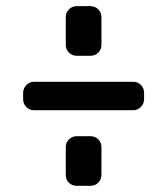

<svg xmlns="http://www.w3.org/2000/svg" viewBox="-20 -600 540 620"><path d="M272.5 0H227.5Q212.9 0 202.6 -9.8Q192.4 -19.5 192.4 -35.2V-125Q192.4 -139.6 202.6 -149.9Q212.9 -160.2 227.5 -160.2H272.5Q287.1 -160.2 297.4 -149.9Q307.6 -139.6 307.6 -125V-35.2Q307.6 -20.5 297.4 -10.3Q287.1 0 272.5 0ZM192.4 -544.9Q192.4 -559.6 202.6 -569.8Q212.9 -580.1 227.5 -580.1H272.5Q287.1 -580.1 297.4 -569.8Q307.6 -559.6 307.6 -544.9V-455.1Q307.6 -440.4 297.4 -430.2Q287.1 -419.9 272.5 -419.9H227.5Q212.9 -419.9 202.6 -430.2Q192.4 -440.4 192.4 -455.1ZM89.8 -244.1Q75.2 -244.1 64.9 -254.4Q54.7 -264.6 54.7 -280.3V-299.8Q54.7 -314.5 64.9 -325.2Q75.2 -335.9 89.8 -335.9H410.2Q424.8 -335.9 435.1 -325.7Q445.3 -315.4 445.3 -299.8V-280.3Q445.3 -265.6 435.1 -254.9Q424.8 -244.1 410.2 -244.1Z"/></svg>

Font: Rounded-L Mgen+ 1m medium
Style: Regular
Weight: 500
Designer: [Source Han Sans]
Ryoko NISHIZUKA  (kana & ideographs); Paul D. Hunt (Latin, Greek & Cyrillic); Wenlong ZHANG  (bopomofo
Version: Version 1.059.20150602